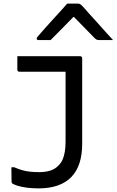

<svg xmlns="http://www.w3.org/2000/svg" viewBox="-20 -843 646 1063"><path d="M424 -532Q427 -532 429.5 -530.5Q432 -529 433.5 -526.5Q435 -524 435 -521Q435 -472 435 -426.5Q435 -381 435 -336Q435 -291 435 -245Q435 -199 435 -150Q435 -101 435 -47Q435 14 420 60Q405 106 375 137Q345 168 299.5 184Q254 200 193 200Q159 200 128.5 196Q98 192 76 185Q54 178 46 171Q46 169 45 167Q44 165 44 163Q44 143 43.5 123Q43 103 43 83H59Q79 92 100.5 98.5Q122 105 146 107.5Q170 110 197 110Q233 110 260 101Q287 92 305 72Q319 58 327 39.5Q335 21 339 -4Q343 -29 343 -58Q343 -112 343 -159.5Q343 -207 343 -252Q343 -297 343 -344Q343 -391 343 -446H331Q301 -446 270.5 -446Q240 -446 209 -446Q178 -446 148 -446Q118 -446 87 -446Q82 -446 79 -449Q76 -452 76 -457Q76 -476 76 -494.5Q76 -513 76 -532Q119 -532 162.5 -532Q206 -532 249.5 -532Q293 -532 337 -532Q381 -532 424 -532ZM352 -823Q367 -823 382 -823Q397 -823 412 -823Q420 -823 425.5 -819Q431 -815 444 -801Q451 -792 470 -771.5Q489 -751 513 -724Q537 -697 561.5 -670Q586 -643 606 -621Q587 -621 569.5 -621Q552 -621 533 -621Q522 -621 516.5 -623Q511 -625 504 -632Q491 -645 456 -681Q421 -717 369 -770L415 -749H362L407 -770Q356 -718 321.5 -683Q287 -648 260 -621H194Q190 -621 187.5 -622Q185 -623 184 -625.5Q183 -628 183 -630Q183 -634 187 -638.5Q191 -643 204 -658Q216 -672 236 -694.5Q256 -717 279 -742Q302 -767 322 -789Q342 -811 352 -823Z"/></svg>

Font: Rec Mono Linear
Style: Regular
Weight: 400
Monospace: yes
Version: Version 1.085; ttfautohint (v1.8.4.7-5d5b)